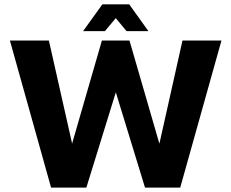

<svg xmlns="http://www.w3.org/2000/svg" viewBox="-20 -851 1050 871"><path d="M211.7 0 25 -667H201.8L318.6 -148.8H292.4L442.2 -667H567.4L719.7 -141.9H690.3L807.8 -667H984.6L797.6 0H637.8L490.7 -480.4H520.3L371.8 0ZM357 -709.9 444.3 -831.3H566.2L653.2 -709.9H554L505.1 -768.7L456.2 -709.9Z"/></svg>

Font: Maven Pro
Style: Regular
Weight: 400
Designer: Joe Prince
Foundry: Joe Prince
Version: Version 2.103